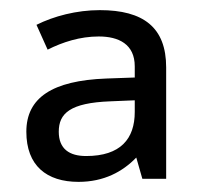

<svg xmlns="http://www.w3.org/2000/svg" viewBox="-20 -742 397 379"><path d="M177 -722C131 -722 86 -710 52 -693L74 -644C104 -659 138 -670 175 -670C214 -670 246 -655 246 -611V-589L190 -587C83 -583 32 -549 32 -482C32 -415 72 -383 135 -383C185 -383 222 -403 249 -431L261 -389H308V-609C308 -688 263 -722 177 -722ZM198 -542 246 -544V-521C246 -468 218 -434 150 -434C117 -434 96 -448 96 -482C96 -518 118 -539 198 -542Z"/></svg>

Font: Noto Sans Buginese
Style: Regular
Weight: 400
Designer: Monotype Design Team
Foundry: Monotype Imaging Inc.
Version: Version 2.002